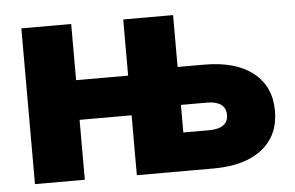

<svg xmlns="http://www.w3.org/2000/svg" viewBox="-43 -589 998 650"><g transform="rotate(-5 456.0 -264.5)"><path d="M512.7 0V-130.4H654.3Q686 -130.4 702.4 -142.1Q718.8 -153.8 718.8 -176.8Q718.8 -200.2 702.4 -212.2Q686 -224.1 654.3 -224.1H495.1V-353H657.2Q763.7 -353 822.8 -306.2Q881.8 -259.3 881.8 -176.3Q881.8 -92.8 822.8 -46.4Q763.7 0 657.2 0ZM50.8 0V-529.3H220.2V0ZM171.4 -203.6V-338.4H445.3V-203.6ZM397 0V-529.3H566.4V0Z"/></g></svg>

Font: Inter 24pt ExtraBold
Style: Regular
Weight: 800
Designer: Rasmus Andersson
Foundry: rsms
Version: Version 4.001;git-66647c0bb